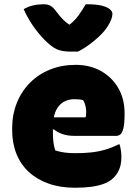

<svg xmlns="http://www.w3.org/2000/svg" viewBox="-20 -865 640 900"><path d="M335 -561Q401 -561 452.5 -532.5Q504 -504 534 -453Q564 -402 564 -334V-331Q564 -284 558 -262Q552 -240 543 -234Q534 -228 524 -228H332Q296 -228 271.5 -237Q247 -246 232 -259L212 -251L214 -315H381Q383 -320 383.5 -326Q384 -332 384 -339Q384 -354 380.5 -369Q377 -384 370 -395Q361 -398 351.5 -399Q342 -400 329 -400Q282 -400 255 -367Q228 -334 228 -269V-240Q228 -218 230.5 -198Q233 -178 239 -160Q260 -153 282.5 -150Q305 -147 333 -147Q374 -147 407 -150.5Q440 -154 471.5 -163Q503 -172 535 -188H541Q545 -172 547 -158Q549 -144 549 -129Q549 -94 538 -69Q527 -44 506 -26Q490 -12 465.5 -3Q441 6 408 10.5Q375 15 331 15Q262 15 207.5 -4.5Q153 -24 115 -59Q77 -94 57 -144Q37 -194 37 -255V-263Q37 -327 58.5 -381.5Q80 -436 120 -476.5Q160 -517 214.5 -539Q269 -561 335 -561ZM345 -623Q337 -623 329.5 -623Q322 -623 314 -623Q280 -623 257 -630Q234 -637 206 -662Q189 -677 173 -695Q157 -713 142.5 -733Q128 -753 115 -775Q102 -797 91 -822Q111 -834 134.5 -839.5Q158 -845 184 -845Q206 -845 218.5 -837Q231 -829 247 -807Q260 -789 277 -772Q294 -755 328 -734L272 -750H338L284 -732Q328 -764 348 -792.5Q368 -821 382 -845H388Q431 -845 457 -838.5Q483 -832 495 -821.5Q507 -811 507 -801Q507 -789 501.5 -774Q496 -759 484 -740Q473 -723 456.5 -706Q440 -689 420.5 -673Q401 -657 381.5 -644Q362 -631 345 -623Z"/></svg>

Font: Recursive Monospace Casual Black
Style: Regular
Weight: 900
Version: Version 1.047